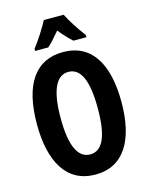

<svg xmlns="http://www.w3.org/2000/svg" viewBox="-136 -1018 866 1113"><g transform="rotate(-15 296.5 -461.5)"><path d="M357 -933H238C219 -895 174 -825 143 -786V-773H222C242 -790 268 -820 297 -854C325 -820 350 -793 373 -773H451V-786C414 -835 379 -889 357 -933ZM550 -358C550 -585 469 -725 297 -725C131 -725 43 -599 43 -359C43 -133 125 10 297 10C468 10 550 -131 550 -358ZM185 -358C185 -522 223 -606 297 -606C371 -606 408 -525 408 -358C408 -190 371 -111 297 -111C223 -111 185 -194 185 -358Z"/></g></svg>

Font: Noto Sans Arabic UI XCn
Style: Bold
Weight: 700
Width: 2
Designer: Monotype Design Team, Nadine Chahine and Nizar Qandah
Foundry: Monotype Imaging Inc.
Version: Version 2.010